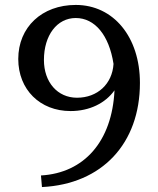

<svg xmlns="http://www.w3.org/2000/svg" viewBox="-20 -735 640 778"><path d="M54 -496C54 -372 142 -285 266 -285C343 -285 407 -317 444 -369C434 -162 321 -34 146 -24L150 23C394 11 547 -154 547 -399C547 -585 440 -715 287 -715C150 -715 54 -625 54 -496ZM158 -492C158 -592 211 -662 287 -662C364 -662 422 -593 440 -476C435 -395 375 -339 292 -339C213 -339 158 -402 158 -492Z"/></svg>

Font: LT Superior Serif Medium
Style: Regular
Weight: 500
Designer: Daniel Lyons
Foundry: LyonsType
Version: Version 2.120;FEAKit 1.0